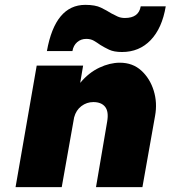

<svg xmlns="http://www.w3.org/2000/svg" viewBox="-20 -770 702 790"><path d="M331 -750Q372 -750 395.5 -738.5Q419 -727 438 -715Q451 -708 464 -702Q477 -696 494 -696Q551 -696 559 -744H662Q647 -654 600 -605Q553 -556 482 -556Q449 -556 429 -565.5Q409 -575 393 -585Q379 -595 366 -602.5Q353 -610 335 -610Q313 -610 297.5 -596.5Q282 -583 278 -560H173Q207 -750 331 -750ZM421 -270Q428 -311 412.5 -330.5Q397 -350 364 -350Q337 -350 315 -333.5Q293 -317 285 -287L234 0H44L131 -500H322L310 -429Q345 -471 388.5 -491.5Q432 -512 473 -512Q526 -512 561.5 -479.5Q597 -447 612.5 -397Q628 -347 618 -293L566 0H375Z"/></svg>

Font: Overused Grotesk Black
Style: Italic
Weight: 900
Italic angle: -10°
Version: Version 0.003